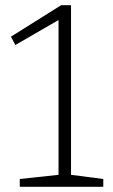

<svg xmlns="http://www.w3.org/2000/svg" viewBox="-20 -718 433 738"><path d="M377 -30V0H56V-30L205 -46V-641L39 -545L22 -577L215 -698H253V-46Z"/></svg>

Font: Bitter Light
Style: Regular
Weight: 300
Designer: Sol Matas, and Bitter project Authors
Foundry: Sol Matas
Version: Version 2.001